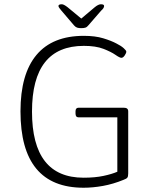

<svg xmlns="http://www.w3.org/2000/svg" viewBox="-20 -874 712 900"><path d="M372 6Q76 6 76 -352Q76 -527 151 -616.5Q226 -706 373 -706Q426 -706 464 -694.5Q502 -683 526 -670Q548 -659 560 -648Q572 -637 572 -632Q572 -625 564.5 -614Q557 -603 549 -603Q541 -603 521 -617Q501 -631 465 -645Q429 -659 373 -659Q130 -659 130 -351Q130 -41 372 -41Q425 -41 465 -49.5Q505 -58 530 -69V-324H348Q334 -324 334 -342V-352Q334 -369 348 -369H561Q581 -369 581 -352V-61Q581 -47 577 -41.5Q573 -36 559 -31Q510 -11 462.5 -2.5Q415 6 372 6ZM453 -854Q468 -854 468 -846Q468 -841 464.5 -835.5Q461 -830 454 -824L395 -756Q388 -747 380.5 -744.5Q373 -742 361 -742Q349 -742 341.5 -744.5Q334 -747 327 -755L268 -824Q263 -830 258.5 -836Q254 -842 254 -846Q254 -854 270 -854Q279 -854 297 -840L361 -787L424 -840Q441 -854 453 -854Z"/></svg>

Font: Asap ExtraLight
Style: Regular
Weight: 200
Designer: Pablo Cosgaya
Foundry: Omnibus-Type
Version: Version 3.001; ttfautohint (v1.8.4.7-5d5b)